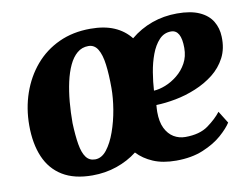

<svg xmlns="http://www.w3.org/2000/svg" viewBox="-67 -661 1002 765"><g transform="rotate(-10 434.5 -278.5)"><path d="M249 10Q176 10 128.5 -19Q81 -48 58 -101.8Q35 -155.5 35 -229.5Q35 -298.5 56.2 -359.8Q77.5 -421 117.2 -467.8Q157 -514.5 213.8 -540.8Q270.5 -567 341.5 -567Q397.5 -567 437.2 -550Q477 -533 503 -500Q542 -532.5 590 -549.8Q638 -567 692 -567Q747.5 -567 782.2 -551.2Q817 -535.5 833.8 -507.8Q850.5 -480 851.5 -445.5Q853.5 -397 834.5 -360.5Q815.5 -324 782.8 -298.2Q750 -272.5 709.5 -255.8Q669 -239 627 -231Q585 -223 548 -222Q547.5 -214.5 547 -207.8Q546.5 -201 546.5 -194.5Q546.5 -154 559.2 -128Q572 -102 593.2 -89.2Q614.5 -76.5 640 -76.5Q698 -76.5 732.5 -101.5Q767 -126.5 787 -152.5L817.5 -103.5Q804 -82 774 -55.5Q744 -29 697.2 -9.5Q650.5 10 588 10Q534 10 495.2 -6.5Q456.5 -23 431 -50.5Q394.5 -22 348 -6Q301.5 10 249 10ZM270.5 -51Q297 -51 317.8 -77.5Q338.5 -104 353.2 -145.5Q368 -187 375.8 -233.5Q383.5 -280 383.5 -320Q383.5 -375 378.2 -415.5Q373 -456 359.5 -478.2Q346 -500.5 321.5 -500.5Q295.5 -500.5 276.2 -484.2Q257 -468 243.8 -439.8Q230.5 -411.5 222.2 -374.2Q214 -337 210.2 -294.8Q206.5 -252.5 206.5 -209Q208.5 -157 214.5 -122Q220.5 -87 233.8 -69Q247 -51 270.5 -51ZM548.5 -280Q570 -281 595.5 -291Q621 -301 644.2 -319.8Q667.5 -338.5 682.2 -365.2Q697 -392 697 -427Q697 -463.5 686.8 -482Q676.5 -500.5 656 -500.5Q627.5 -500.5 607.8 -479.2Q588 -458 575.5 -424.5Q563 -391 556.8 -352.8Q550.5 -314.5 548.5 -280Z"/></g></svg>

Font: Merriweather 20pt Black
Style: Italic
Weight: 900
Italic angle: -7.8°
Version: Version 2.101